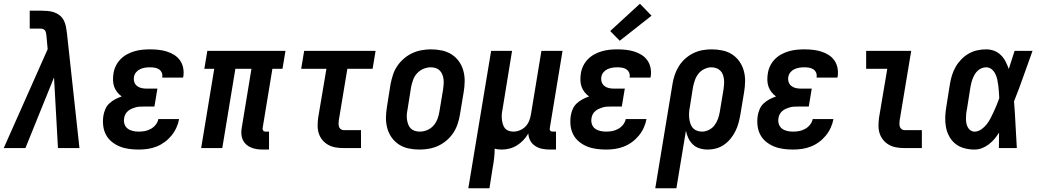

<svg xmlns="http://www.w3.org/2000/svg" viewBox="-38 -792 5558 1027"><path d="M-18 0 217 -529 210 -605Q210 -605 210 -605Q210 -605 210 -605Q210 -605 210 -605Q210 -605 210 -605Q209 -612 207.5 -618.5Q206 -625 202 -630Q198 -635 191.5 -637Q185 -639 178 -639H121V-735H178Q197 -735 215.5 -733.5Q234 -732 250.5 -726.5Q267 -721 281 -710Q295 -699 303 -683.5Q311 -668 314.5 -650.5Q318 -633 320 -615L387 0H272L251 -378L98 0Z M704 8Q678 8 652 4.5Q626 1 602.5 -8.5Q579 -18 559.5 -34Q540 -50 528.5 -72Q517 -94 514 -120Q511 -146 515 -173Q518 -191 525.5 -208.5Q533 -226 547 -239Q561 -252 578 -261Q595 -270 613 -276Q599 -286 588.5 -299.5Q578 -313 572.5 -329Q567 -345 566.5 -363Q566 -381 569 -399Q572 -420 581.5 -439.5Q591 -459 606.5 -475Q622 -491 641.5 -501.5Q661 -512 682 -518Q703 -524 723.5 -526Q744 -528 764 -528Q788 -528 810.5 -525.5Q833 -523 854 -516.5Q875 -510 893.5 -498.5Q912 -487 924.5 -469.5Q937 -452 941.5 -430Q946 -408 943 -385Q942 -383 942 -381Q942 -379 941 -377H830Q830 -378 830 -378.5Q830 -379 830 -380Q832 -393 827 -404Q822 -415 812 -421.5Q802 -428 789.5 -430Q777 -432 764 -432Q751 -432 738 -430Q725 -428 712.5 -422.5Q700 -417 690.5 -406Q681 -395 679 -382Q676 -368 680 -354.5Q684 -341 694.5 -332.5Q705 -324 718.5 -321Q732 -318 746 -318H804L788 -222H731Q720 -222 709 -221.5Q698 -221 687.5 -218Q677 -215 666.5 -210.5Q656 -206 647 -198.5Q638 -191 632.5 -180.5Q627 -170 626 -160Q623 -143 628 -128Q633 -113 645 -104Q657 -95 672.5 -91.5Q688 -88 704 -88Q721 -88 737 -91Q753 -94 768.5 -102.5Q784 -111 795 -125Q806 -139 809 -155H920Q916 -132 905.5 -109Q895 -86 879 -66.5Q863 -47 842.5 -32Q822 -17 799 -8Q776 1 752 4.5Q728 8 704 8Z M1368 8Q1351 8 1335 5.5Q1319 3 1304.5 -3Q1290 -9 1278.5 -19.5Q1267 -30 1260.5 -44.5Q1254 -59 1253 -75.5Q1252 -92 1255 -108L1307 -424H1221L1151 0H1038L1108 -424H1055L1071 -520H1489L1473 -424H1419L1367 -108Q1366 -104 1367 -100Q1368 -96 1370 -93Q1372 -90 1376 -89Q1380 -88 1384 -88H1401V8Z M1800 0Q1778 0 1757 -3.5Q1736 -7 1718 -17Q1700 -27 1687 -42.5Q1674 -58 1667.5 -77.5Q1661 -97 1661 -119Q1661 -141 1664 -163L1708 -424H1573L1589 -520H1971L1955 -424H1820L1774 -147Q1773 -138 1773 -129.5Q1773 -121 1775.5 -113.5Q1778 -106 1785 -101Q1792 -96 1800 -96H1893V0Z M2206 8Q2176 8 2147.5 2Q2119 -4 2096 -19Q2073 -34 2057 -56.5Q2041 -79 2033.5 -106.5Q2026 -134 2026.5 -163.5Q2027 -193 2032 -222L2051 -342Q2056 -367 2064 -392Q2072 -417 2087 -439Q2102 -461 2123 -479Q2144 -497 2168 -508Q2192 -519 2217.5 -523.5Q2243 -528 2267 -528Q2297 -528 2325.5 -522Q2354 -516 2377.5 -501Q2401 -486 2417 -463.5Q2433 -441 2440.5 -413.5Q2448 -386 2447.5 -356.5Q2447 -327 2442 -298L2422 -178Q2418 -153 2409.5 -128Q2401 -103 2386.5 -81Q2372 -59 2351 -41Q2330 -23 2306 -12Q2282 -1 2256.5 3.5Q2231 8 2206 8ZM2207 -88Q2227 -88 2246.5 -96Q2266 -104 2280 -119.5Q2294 -135 2301.5 -154.5Q2309 -174 2312 -193L2332 -313Q2334 -327 2335 -341Q2336 -355 2334.5 -368Q2333 -381 2328 -393.5Q2323 -406 2314 -415Q2305 -424 2292.5 -428Q2280 -432 2266 -432Q2247 -432 2227.5 -424Q2208 -416 2193.5 -400.5Q2179 -385 2172 -365.5Q2165 -346 2161 -327L2142 -207Q2139 -193 2138 -179Q2137 -165 2139 -152Q2141 -139 2145.5 -126.5Q2150 -114 2159 -105Q2168 -96 2181 -92Q2194 -88 2207 -88Z M2467 215 2589 -520H2701L2650 -207Q2647 -193 2646 -180Q2645 -167 2646.5 -154Q2648 -141 2651.5 -128.5Q2655 -116 2662.5 -106.5Q2670 -97 2682.5 -92.5Q2695 -88 2708 -88Q2725 -88 2742.5 -95Q2760 -102 2773 -115.5Q2786 -129 2792.5 -146Q2799 -163 2802 -180L2858 -520H2971L2903 -108Q2902 -104 2902.5 -100Q2903 -96 2905.5 -93Q2908 -90 2912 -89Q2916 -88 2920 -88H2936V8H2904Q2882 8 2862 4Q2842 0 2825 -11Q2808 -22 2798.5 -39.5Q2789 -57 2788 -78Q2777 -59 2761.5 -42.5Q2746 -26 2727.5 -14.5Q2709 -3 2688 2.5Q2667 8 2647 8Q2637 8 2627 7Q2617 6 2608 3Q2608 29 2605 55Q2602 81 2597 107L2580 215Z M3204 8Q3178 8 3152 4.5Q3126 1 3102.5 -8.5Q3079 -18 3059.5 -34Q3040 -50 3028.5 -72Q3017 -94 3014 -120Q3011 -146 3015 -173Q3018 -191 3025.5 -208.5Q3033 -226 3047 -239Q3061 -252 3078 -261Q3095 -270 3113 -276Q3099 -286 3088.5 -299.5Q3078 -313 3072.5 -329Q3067 -345 3066.5 -363Q3066 -381 3069 -399Q3072 -420 3081.5 -439.5Q3091 -459 3106.5 -475Q3122 -491 3141.5 -501.5Q3161 -512 3182 -518Q3203 -524 3223.5 -526Q3244 -528 3264 -528Q3288 -528 3310.5 -525.5Q3333 -523 3354 -516.5Q3375 -510 3393.5 -498.5Q3412 -487 3424.5 -469.5Q3437 -452 3441.5 -430Q3446 -408 3443 -385Q3442 -383 3442 -381Q3442 -379 3441 -377H3330Q3330 -378 3330 -378.5Q3330 -379 3330 -380Q3332 -393 3327 -404Q3322 -415 3312 -421.5Q3302 -428 3289.5 -430Q3277 -432 3264 -432Q3251 -432 3238 -430Q3225 -428 3212.5 -422.5Q3200 -417 3190.5 -406Q3181 -395 3179 -382Q3176 -368 3180 -354.5Q3184 -341 3194.5 -332.5Q3205 -324 3218.5 -321Q3232 -318 3246 -318H3304L3288 -222H3231Q3220 -222 3209 -221.5Q3198 -221 3187.5 -218Q3177 -215 3166.5 -210.5Q3156 -206 3147 -198.5Q3138 -191 3132.5 -180.5Q3127 -170 3126 -160Q3123 -143 3128 -128Q3133 -113 3145 -104Q3157 -95 3172.5 -91.5Q3188 -88 3204 -88Q3221 -88 3237 -91Q3253 -94 3268.5 -102.5Q3284 -111 3295 -125Q3306 -139 3309 -155H3420Q3416 -132 3405.5 -109Q3395 -86 3379 -66.5Q3363 -47 3342.5 -32Q3322 -17 3299 -8Q3276 1 3252 4.5Q3228 8 3204 8ZM3277 -574 3226 -626 3385 -772 3447 -708Z M3467 215 3559 -342Q3563 -367 3571 -391Q3579 -415 3593 -437.5Q3607 -460 3627 -478Q3647 -496 3670.5 -507.5Q3694 -519 3719 -523.5Q3744 -528 3768 -528Q3798 -528 3826.5 -522Q3855 -516 3878 -501Q3901 -486 3917 -463.5Q3933 -441 3940.5 -413.5Q3948 -386 3947.5 -356.5Q3947 -327 3942 -298L3922 -178Q3918 -155 3912 -133Q3906 -111 3895.5 -90Q3885 -69 3870 -50.5Q3855 -32 3835 -18Q3815 -4 3792.5 2Q3770 8 3748 8Q3725 8 3704 1.5Q3683 -5 3668 -19.5Q3653 -34 3644 -53Q3635 -72 3631 -93L3580 215ZM3717 -88Q3735 -88 3753.5 -97Q3772 -106 3784 -122Q3796 -138 3802.5 -156.5Q3809 -175 3812 -193L3832 -313Q3834 -327 3835 -340.5Q3836 -354 3834.5 -367.5Q3833 -381 3828.5 -393Q3824 -405 3815 -414Q3806 -423 3793.5 -427.5Q3781 -432 3767 -432Q3749 -432 3730 -423Q3711 -414 3698.5 -398.5Q3686 -383 3679.5 -364.5Q3673 -346 3669 -327L3652 -220Q3649 -205 3648 -190Q3647 -175 3648.5 -161Q3650 -147 3654 -133.5Q3658 -120 3666.5 -109.5Q3675 -99 3688.5 -93.5Q3702 -88 3717 -88Z M4204 8Q4178 8 4152 4.5Q4126 1 4102.5 -8.5Q4079 -18 4059.5 -34Q4040 -50 4028.5 -72Q4017 -94 4014 -120Q4011 -146 4015 -173Q4018 -191 4025.5 -208.5Q4033 -226 4047 -239Q4061 -252 4078 -261Q4095 -270 4113 -276Q4099 -286 4088.5 -299.5Q4078 -313 4072.5 -329Q4067 -345 4066.5 -363Q4066 -381 4069 -399Q4072 -420 4081.5 -439.5Q4091 -459 4106.5 -475Q4122 -491 4141.5 -501.5Q4161 -512 4182 -518Q4203 -524 4223.5 -526Q4244 -528 4264 -528Q4288 -528 4310.5 -525.5Q4333 -523 4354 -516.5Q4375 -510 4393.5 -498.5Q4412 -487 4424.5 -469.5Q4437 -452 4441.5 -430Q4446 -408 4443 -385Q4442 -383 4442 -381Q4442 -379 4441 -377H4330Q4330 -378 4330 -378.5Q4330 -379 4330 -380Q4332 -393 4327 -404Q4322 -415 4312 -421.5Q4302 -428 4289.5 -430Q4277 -432 4264 -432Q4251 -432 4238 -430Q4225 -428 4212.5 -422.5Q4200 -417 4190.5 -406Q4181 -395 4179 -382Q4176 -368 4180 -354.5Q4184 -341 4194.5 -332.5Q4205 -324 4218.5 -321Q4232 -318 4246 -318H4304L4288 -222H4231Q4220 -222 4209 -221.5Q4198 -221 4187.5 -218Q4177 -215 4166.5 -210.5Q4156 -206 4147 -198.5Q4138 -191 4132.5 -180.5Q4127 -170 4126 -160Q4123 -143 4128 -128Q4133 -113 4145 -104Q4157 -95 4172.5 -91.5Q4188 -88 4204 -88Q4221 -88 4237 -91Q4253 -94 4268.5 -102.5Q4284 -111 4295 -125Q4306 -139 4309 -155H4420Q4416 -132 4405.5 -109Q4395 -86 4379 -66.5Q4363 -47 4342.5 -32Q4322 -17 4299 -8Q4276 1 4252 4.5Q4228 8 4204 8Z M4800 0Q4778 0 4757 -3.5Q4736 -7 4718 -17Q4700 -27 4687 -42.5Q4674 -58 4667.5 -77.5Q4661 -97 4661 -119Q4661 -141 4664 -163L4708 -424H4595V-520H4836L4774 -147Q4773 -138 4773 -129.5Q4773 -121 4775.5 -113.5Q4778 -106 4785 -101Q4792 -96 4800 -96H4893V0Z M5175 8Q5147 8 5120.5 1Q5094 -6 5073.5 -22Q5053 -38 5040 -61.5Q5027 -85 5022 -111.5Q5017 -138 5018 -166Q5019 -194 5024 -222L5043 -342Q5047 -366 5054 -389Q5061 -412 5073.5 -434Q5086 -456 5104 -474.5Q5122 -493 5144 -505.5Q5166 -518 5190 -523Q5214 -528 5237 -528Q5260 -528 5280.5 -520Q5301 -512 5316 -497Q5331 -482 5341 -462.5Q5351 -443 5358 -423Q5366 -447 5373.5 -471.5Q5381 -496 5389 -520H5485Q5460 -452 5436.5 -384.5Q5413 -317 5386 -250Q5391 -188 5394 -125Q5397 -62 5401 0H5305Q5305 -21 5305.5 -41.5Q5306 -62 5306 -83Q5295 -65 5281.5 -49Q5268 -33 5251 -20Q5234 -7 5214.5 0.5Q5195 8 5175 8ZM5175 -88Q5194 -88 5211 -100Q5228 -112 5240 -127.5Q5252 -143 5261 -160.5Q5270 -178 5278 -195.5Q5286 -213 5293.5 -231Q5301 -249 5307 -267Q5306 -284 5305 -300.5Q5304 -317 5302 -333.5Q5300 -350 5296.5 -366Q5293 -382 5286 -396.5Q5279 -411 5266.5 -421.5Q5254 -432 5237 -432Q5225 -432 5213.5 -427.5Q5202 -423 5192.5 -414.5Q5183 -406 5176.5 -395Q5170 -384 5165.5 -373Q5161 -362 5158 -350Q5155 -338 5153 -327L5134 -207Q5131 -194 5130 -182Q5129 -170 5129 -157.5Q5129 -145 5131 -133.5Q5133 -122 5138.5 -111.5Q5144 -101 5153.5 -94.5Q5163 -88 5175 -88Z"/></svg>

Font: Iosevka SS04 Oblique
Style: Bold
Weight: 700
Italic angle: -9°
Monospace: yes
Designer: Belleve Invis
Foundry: Belleve Invis
Version: Version 19.0.0; ttfautohint (v1.8.4)